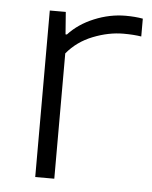

<svg xmlns="http://www.w3.org/2000/svg" viewBox="-45 -584 491 622"><g transform="rotate(5 201.0 -273.0)"><path d="M92.5 -541.5H144.5L150 -469H154.5Q187 -504.5 237.2 -525.2Q287.5 -546 339 -546Q369.5 -546 395 -541.5V-483.5Q370.5 -487.5 337 -487.5Q289 -487.5 238.2 -467.5Q187.5 -447.5 154.5 -407.5V0H92.5Z"/></g></svg>

Font: Encode Sans Expanded Light
Style: Regular
Weight: 300
Width: 7
Designer: Multiple Designers
Foundry: Impallari Type
Version: Version 2.000